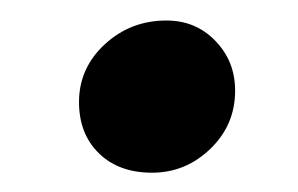

<svg xmlns="http://www.w3.org/2000/svg" viewBox="-20 -350 296 191"><path d="M58.6 -248.5Q58.6 -282.2 84.2 -305.9Q109.9 -329.6 145.5 -329.6Q174.8 -329.6 194.3 -309.3Q213.9 -289.1 213.9 -259.8Q213.9 -225.6 189.2 -201.9Q164.6 -178.2 131.3 -178.2Q98.1 -178.2 78.4 -197.5Q58.6 -216.8 58.6 -248.5Z"/></svg>

Font: Elstob 6pt SemiBold
Style: Italic
Weight: 600
Italic angle: -20°
Designer: Peter S. Baker
Version: Version 1.015